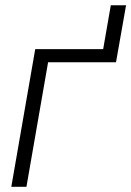

<svg xmlns="http://www.w3.org/2000/svg" viewBox="-20 -717 504 737"><path d="M463.9 -696.8H405.3L376 -528.3H115.2L23.4 0H81.5L164.6 -478H425.3Z"/></svg>

Font: Roboto Light
Style: Italic
Weight: 300
Italic angle: -12°
Designer: Google
Version: Version 2.137; 2017